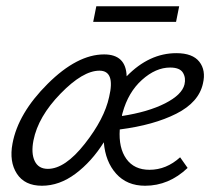

<svg xmlns="http://www.w3.org/2000/svg" viewBox="-20 -589 679 614"><path d="M553 -569 543 -519H278L288 -569ZM544 -419Q596 -419 617.5 -391.5Q639 -364 629 -322Q616 -262 544 -225.5Q472 -189 363 -175Q359 -116 384 -81Q409 -46 458 -46Q512 -46 556 -86L580 -52Q520 5 444 5Q386 5 351.5 -33.5Q317 -72 312 -134Q273 -72 221.5 -33.5Q170 5 114 5Q59 5 34 -33.5Q9 -72 20 -130Q38 -227 132.5 -321Q227 -415 313 -415Q383 -415 385 -345Q457 -419 544 -419ZM570 -319Q575 -340 565 -356.5Q555 -373 524 -373Q478 -373 434 -333.5Q390 -294 372 -228Q370 -222 370 -218Q454 -231 508 -258.5Q562 -286 570 -319ZM133 -49Q188 -49 251 -129Q314 -209 329 -279Q349 -363 298 -363Q245 -363 173.5 -289.5Q102 -216 87 -140Q79 -99 91 -74Q103 -49 133 -49Z"/></svg>

Font: EauTest
Style: Italic
Weight: 400
Italic angle: -12°
Designer: Christian Thalmann (Catharsis Fonts)
Version: Version 0.001;PS 000.001;hotconv 1.0.88;makeotf.lib2.5.64775